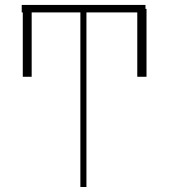

<svg xmlns="http://www.w3.org/2000/svg" viewBox="-20 -747 676 767"><path d="M565.3 -711.6V-440.3H528.4V-697.4H325.3V0H301.1V-697.4H106.5V-440.3H71V-697.4H66.8V-727.3H561.1V-711.6Z"/></svg>

Font: Inter Thin BETA
Style: Regular
Weight: 100
Designer: Rasmus Andersson
Foundry: rsms
Version: Version 3.011;git-f93a4a705